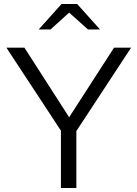

<svg xmlns="http://www.w3.org/2000/svg" viewBox="-20 -938 686 958"><path d="M284 0V-286L12 -700H102L325 -353L549 -700H634L361 -284V0ZM419 -791 325 -875 232 -791H173L287 -918H365L479 -791Z"/></svg>

Font: Red Hat Text VF
Style: Regular
Weight: 400
Designer: Pentagram, MCKL
Foundry: Pentagram, MCKL
Version: Version 1.023